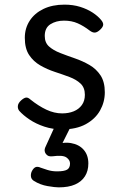

<svg xmlns="http://www.w3.org/2000/svg" viewBox="-20 -539 523 828"><path d="M248 19Q207 19 171 7Q135 -5 107.5 -23.5Q80 -42 63 -61Q56 -70 57 -82Q58 -94 71 -106Q82 -116 91 -118Q100 -120 111 -110Q146 -82 180 -66Q214 -50 248 -50Q276 -50 298 -59Q320 -68 333 -86Q346 -104 346 -130Q346 -161 327.5 -178.5Q309 -196 279.5 -207Q250 -218 216.5 -229Q183 -240 153.5 -257Q124 -274 105.5 -302Q87 -330 87 -376Q87 -417 108 -449.5Q129 -482 167.5 -500.5Q206 -519 258 -519Q295 -519 325.5 -509.5Q356 -500 379 -485Q402 -470 416 -453Q426 -441 425 -431.5Q424 -422 411 -410Q399 -399 389 -398.5Q379 -398 367 -407Q341 -427 315 -438.5Q289 -450 256 -450Q222 -450 197.5 -434.5Q173 -419 173 -384Q173 -355 191.5 -338.5Q210 -322 239.5 -310.5Q269 -299 302.5 -287.5Q336 -276 365.5 -259Q395 -242 413.5 -214Q432 -186 432 -141Q432 -99 411.5 -62.5Q391 -26 350 -3.5Q309 19 248 19ZM233 269Q217 269 185 263.5Q153 258 126 241Q115 234 113.5 222.5Q112 211 117 200Q124 186 133 182Q142 178 155 184Q166 188 185 194Q204 200 226 200Q257 200 269.5 192.5Q282 185 282 166Q282 151 266.5 140Q251 129 207 135Q196 136 190 134Q184 132 178 125Q173 118 172.5 111Q172 104 175 97L225 -13H295L236 105L206 89Q251 72 286 78Q321 84 341 107Q361 130 361 166Q361 198 346.5 221Q332 244 304 256.5Q276 269 233 269Z"/></svg>

Font: Playwrite PE
Style: Regular
Weight: 400
Designer: Veronika Burian, José Scaglione
Foundry: TypeTogether
Version: Version 1.002